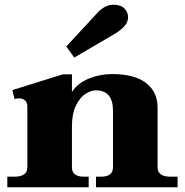

<svg xmlns="http://www.w3.org/2000/svg" viewBox="-20 -794 784 814"><path d="M295 -550 261 -597 387 -733Q422 -774 461 -774Q492 -774 507.5 -758Q523 -742 523 -721Q523 -701 508 -683.5Q493 -666 464 -649ZM733 -45V0H387V-45H409Q459 -45 459 -85V-325Q459 -411 386 -411Q366 -411 342.5 -396Q319 -381 302 -346.5Q285 -312 285 -259V-85Q285 -45 335 -45H356V0H11V-45H42Q96 -45 96 -85V-342Q96 -360 86 -368.5Q76 -377 60 -377Q51 -377 42 -374L32 -412L247 -479H285V-404Q310 -442 357 -461Q404 -480 455 -480Q551 -480 599.5 -442Q648 -404 648 -339V-85Q648 -45 702 -45Z"/></svg>

Font: Taviraj ExtraBold
Style: Regular
Weight: 800
Designer: Katatrad Team
Foundry: CadsonDemak
Version: Version 1.001